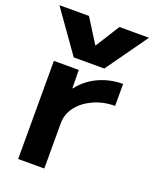

<svg xmlns="http://www.w3.org/2000/svg" viewBox="-146 -873 768 956"><g transform="rotate(20 237.5 -395.0)"><path d="M0.4 -790H157L236.7 -663.3H238.7L318.4 -790H475L318.3 -570H156.4ZM69.4 0V-520H201.3L202.6 -423.3H204.6Q231.3 -457.7 266.8 -481.5Q302.3 -505.3 344.6 -517.7Q387 -530 432.6 -530V-413.4Q370.6 -413.4 319.5 -390Q268.3 -366.7 238.1 -327.7Q207.9 -288.7 207.9 -240V0Z"/></g></svg>

Font: M PLUS 1 Thin
Style: Regular
Weight: 100
Designer: Coji Morishita
Foundry: UNDERFOREST DESIGN
Version: Version 1.001